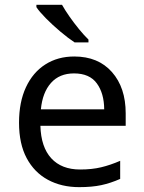

<svg xmlns="http://www.w3.org/2000/svg" viewBox="-20 -768 597 798"><path d="M288.6 -533.2Q388.2 -533.2 445.3 -468.5Q502.4 -403.8 502.4 -296.9V-245.1H147.9Q150.4 -156.7 193.1 -110.1Q235.8 -63.5 313 -63.5Q362.3 -63.5 400.6 -72.8Q439 -82 479.5 -99.6V-24.4Q439.5 -6.8 400.9 1.5Q362.3 9.8 309.1 9.8Q235.4 9.8 179 -20.8Q122.6 -51.3 90.8 -110.8Q59.1 -170.4 59.1 -257.8Q59.1 -343.8 87.9 -405.5Q116.7 -467.3 168.5 -500.2Q220.2 -533.2 288.6 -533.2ZM287.6 -462.9Q227.1 -462.9 191.9 -423.3Q156.7 -383.8 149.9 -313.5H413.1Q412.6 -380.4 382.3 -421.6Q352.1 -462.9 287.6 -462.9ZM131.3 -748H237.8Q250 -726.1 268.8 -699.2Q287.6 -672.4 308.3 -647Q329.1 -621.6 347.7 -603.5V-591.8H290Q263.2 -609.4 230.5 -637Q197.8 -664.6 170.4 -692.4Q143.1 -720.2 131.3 -738.3Z"/></svg>

Font: Lunasima
Style: Regular
Weight: 400
Designer: The DocRepair Project, Monotype Design Team
Foundry: Google
Version: Version 2.009